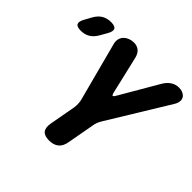

<svg xmlns="http://www.w3.org/2000/svg" viewBox="-328 -921 1113 1113"><g transform="rotate(45 228.0 -365.0)"><path d="M-6 -627Q-23 -598 -46.5 -584Q-70 -570 -102 -570Q-134 -570 -141.5 -584.5Q-149 -599 -133 -628L-111 -668Q-94 -700 -69.5 -715Q-45 -730 -12 -730Q21 -730 28.5 -715Q36 -700 18 -669ZM218 10Q180 10 165 -8.5Q150 -27 156 -65L186 -230Q188 -245 187.5 -259Q187 -273 184 -287L87 -655Q83 -673 87.5 -689Q92 -705 103 -716Q114 -727 130.5 -733.5Q147 -740 165 -740Q191 -740 208.5 -726Q226 -712 233 -683L288 -448Q292 -434 297 -434Q302 -434 310 -448L447 -683Q464 -712 486.5 -726Q509 -740 535 -740Q553 -740 567 -733.5Q581 -727 588.5 -716Q596 -705 595 -689Q594 -673 583 -655L358 -287Q349 -273 343.5 -259Q338 -245 336 -230L306 -65Q300 -27 278 -8.5Q256 10 218 10Z"/></g></svg>

Font: Maple Mono ExtraBold
Style: Italic
Weight: 800
Italic angle: -10°
Monospace: yes
Designer: subframe7536
Version: Version 7.200